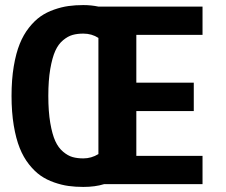

<svg xmlns="http://www.w3.org/2000/svg" viewBox="-20 -726 890 757"><path d="M308.5 11Q277 11 250 7.2Q223 3.5 193.5 -6.8Q164 -17 140.2 -33.5Q116.5 -50 94.5 -77.8Q72.5 -105.5 57.8 -142.2Q43 -179 34.2 -231.5Q25.5 -284 25.5 -348Q25.5 -412 34.2 -464.2Q43 -516.5 57.8 -553Q72.5 -589.5 94.5 -617.2Q116.5 -645 140.2 -661.5Q164 -678 193.5 -688.2Q223 -698.5 250 -702.2Q277 -706 308.5 -706Q339.5 -706 368 -700H778.5V-588.5H517.5V-400H744V-288H517.5V-111.5H778.5V0H390.5Q355 11 308.5 11ZM170.5 -348Q170.5 -286.5 178.2 -241.2Q186 -196 198 -169.8Q210 -143.5 228.8 -127.8Q247.5 -112 266 -106.8Q284.5 -101.5 308.5 -101.5Q340 -101.5 368 -118.5V-576.5Q342 -593.5 308.5 -593.5Q284.5 -593.5 266 -588.2Q247.5 -583 228.8 -567.5Q210 -552 198 -525.5Q186 -499 178.2 -454Q170.5 -409 170.5 -348Z"/></svg>

Font: League Mono Wide SemiBold
Style: Regular
Weight: 600
Width: 8
Designer: Tyler Finck
Foundry: The League of Moveable Type / Tyler Finck
Version: Version 2.210